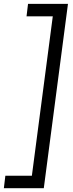

<svg xmlns="http://www.w3.org/2000/svg" viewBox="-43 -860 380 1000"><path d="M185.1 120.1H-22.9L-15.1 55.2H123L231.9 -774.9H95.2L103 -839.8H311Z"/></svg>

Font: Cooper Hewitt
Style: Book Italic
Weight: 706
Designer: Village Type and Design LLC
Foundry: Cooper Hewitt Smithsonian Design Museum
Version: 1.000